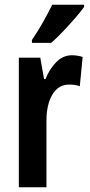

<svg xmlns="http://www.w3.org/2000/svg" viewBox="-20 -786 376 806"><path d="M282 -554Q292 -554 303 -552.5Q314 -551 327 -547L315 -424Q297 -431 270 -431Q225 -431 200 -389Q175 -347 175 -279V0H59V-544H149L165 -454H171Q187 -495 215.5 -524.5Q244 -554 282 -554ZM333 -757Q319 -737 295 -709.5Q271 -682 244.5 -654Q218 -626 195 -606H114V-618Q141 -658 162 -695.5Q183 -733 199 -766H333Z"/></svg>

Font: Noto Sans Bengali ExtraCondensed SemiBold
Style: Regular
Weight: 600
Width: 2
Designer: Joana Ranito - Universal Thirst; Jelle Bosma - Monotype Design Team
Foundry: Universal Thirst ehf.
Version: Version 3.000; ttfautohint (v1.8.4.7-5d5b)